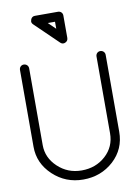

<svg xmlns="http://www.w3.org/2000/svg" viewBox="-113 -1136 887 1238"><g transform="rotate(-10 330.5 -517.0)"><path d="M49.8 -233.9C49.8 -162.1 77.1 -100.1 132.3 -47.9C187.5 3.9 253.4 29.8 330.1 29.8C407.7 29.8 474.1 4.9 528.8 -44.9C583.5 -95.2 610.8 -158.2 610.8 -233.9V-736.8C610.8 -754.4 597.2 -767.1 580.1 -767.1C564 -767.1 550.8 -754.4 550.8 -736.8V-233.9C550.8 -175.3 529.3 -126.5 486.8 -87.9C444.3 -49.3 392.1 -29.8 330.1 -29.8C269 -29.8 217.3 -50.3 174.3 -90.8C131.3 -131.3 109.9 -179.2 109.9 -233.9V-736.8C109.9 -754.4 96.2 -767.1 79.1 -767.1C63 -767.1 49.8 -754.4 49.8 -736.8ZM177.7 -1044.9C176.3 -1040.5 175.3 -1036.1 174.8 -1032.2C174.8 -1024.9 177.7 -1018.6 184.1 -1012.2L335 -866.2C341.3 -859.9 348.1 -856.9 355.5 -856.9C359.9 -856.9 363.8 -857.9 368.2 -859.9C380.4 -865.2 386.2 -875 386.2 -888.2V-1034.2C386.2 -1051.3 373.5 -1064 356 -1064H205.1C191.9 -1064 182.6 -1057.6 177.7 -1044.9ZM326.2 -1003.9V-958L278.8 -1003.9Z"/></g></svg>

Font: Nemoy
Style: Medium
Weight: 500
Designer: BSozoo
Foundry: BSozoo
Version: Version 001.000